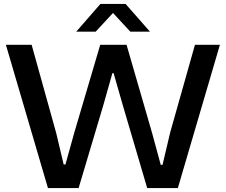

<svg xmlns="http://www.w3.org/2000/svg" viewBox="-20 -957 1148 977"><path d="M224 0 10 -729H141L266 -280L304 -120H313L358 -282L490 -729H624L754 -280L798 -118H807L846 -283L972 -729H1099L885 0H729L605 -421L558 -585H552L505 -419L380 0ZM368 -796 491 -937H619L743 -796H643L555 -891L467 -796Z"/></svg>

Font: Mona Sans Expanded Medium
Style: Regular
Weight: 500
Width: 7
Designer: Deni Anggara
Foundry: GitHub
Version: Version 2.000